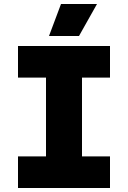

<svg xmlns="http://www.w3.org/2000/svg" viewBox="-20 -940 640 960"><path d="M70 0V-158H210V-552H70V-710H530V-552H390V-158H530V0ZM225 -760 285 -920H465L375 -760Z"/></svg>

Font: Geist Mono UltraBlack
Style: Regular
Weight: 900
Monospace: yes
Designer: Basement.studio, Andrés Briganti, Mateo Zaragoza
Foundry: Basement.studio, Vercel, Andrés Briganti, Guido Ferreyra, Mateo Zaragoza
Version: Version 1.400; ttfautohint (v1.8.4.7-5d5b)